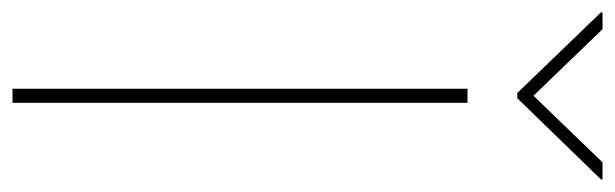

<svg xmlns="http://www.w3.org/2000/svg" viewBox="-372 -625 983 307"><g transform="rotate(90 119.5 -471.5)"><path d="M130.4 -727.5V0H107.9V-727.5ZM12.7 -943.4 119.1 -833 225.6 -943.4H252.9V-940.9L123 -807.1H114.7L-14.2 -940.9V-943.4Z"/></g></svg>

Font: Inter 17pt Thin
Style: Regular
Weight: 250
Version: Version 4.001;git-66647c0bb